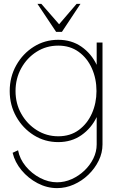

<svg xmlns="http://www.w3.org/2000/svg" viewBox="-20 -719 608 989"><path d="M478 -500H508V25Q508 68.5 488.2 108.8Q468.5 149 435.2 181Q402 213 360.2 231.5Q318.5 250 274 250Q222 250 173.8 224.8Q125.5 199.5 91 158Q56.5 116.5 45 68L73 55Q81.5 100 112.5 137.5Q143.5 175 186.5 197.5Q229.5 220 274 220Q312.5 220 349 203.8Q385.5 187.5 414.5 160Q443.5 132.5 460.8 97.5Q478 62.5 478 25V-116Q450.5 -58.5 399.5 -22.8Q348.5 13 280 13Q211 13 154.2 -22.5Q97.5 -58 63.8 -117.8Q30 -177.5 30 -250Q30 -323 63.8 -383Q97.5 -443 154.2 -478.5Q211 -514 280 -514Q348.5 -514 399.5 -478.5Q450.5 -443 478 -385ZM280 -17Q342 -17 386 -49.5Q430 -82 453.5 -135Q477 -188 477 -250Q477 -313.5 453.2 -366.8Q429.5 -420 385.2 -452Q341 -484 280 -484Q218.5 -484 168.8 -452.5Q119 -421 89.5 -367.8Q60 -314.5 60 -250Q60 -185 90 -132.2Q120 -79.5 170 -48.2Q220 -17 280 -17ZM269 -555 173 -699H193L284.5 -594L374.5 -699H394.5L299 -555Z"/></svg>

Font: Urbanist Thin
Style: Regular
Weight: 100
Designer: Corey Hu
Foundry: Corey Hu
Version: Version 1.330; ttfautohint (v1.8.4.7-5d5b)